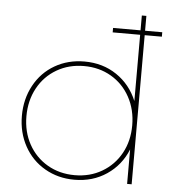

<svg xmlns="http://www.w3.org/2000/svg" viewBox="-53 -791 773 843"><g transform="rotate(5 333.5 -370.0)"><path d="M558.1 -657.2V0H538.1V-151.9Q509.3 -81.1 447.8 -39.6Q386.2 2 305.2 2Q233.4 2 175.3 -31.5Q117.2 -64.9 84.5 -124.5Q51.8 -184.1 51.8 -257.8Q51.8 -332 84.5 -392.1Q117.2 -452.1 175 -485.6Q232.9 -519 305.2 -519Q386.2 -519 447.5 -477.5Q508.8 -436 538.1 -365.2V-657.2H417V-676.8H538.1V-742.2H558.1V-676.8H633.8V-657.2ZM538.1 -257.8Q538.1 -326.7 508.1 -381.8Q478 -437 425 -468Q372.1 -499 305.2 -499Q238.3 -499 185.1 -468Q131.8 -437 101.8 -382.1Q71.8 -327.1 71.8 -257.8Q71.8 -189 101.8 -134.5Q131.8 -80.1 184.8 -49.1Q237.8 -18.1 305.2 -18.1Q372.1 -18.1 425 -49.1Q478 -80.1 508.1 -134.5Q538.1 -189 538.1 -257.8Z"/></g></svg>

Font: Montserrat
Style: Thin
Weight: 250
Designer: Julieta Ulanovsky
Foundry: Julieta Ulanovsky
Version: Version 1.000;PS 002.000;hotconv 1.0.70;makeotf.lib2.5.58329